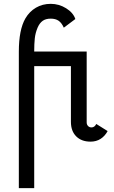

<svg xmlns="http://www.w3.org/2000/svg" viewBox="-20 -727 591 999"><path d="M112 -631Q133 -667 167 -687Q201 -707 244 -707Q287 -707 324 -684Q361 -661 372 -628L312 -583Q301 -608 285 -619Q269 -630 244 -630Q218 -630 202 -618.5Q186 -607 176 -584Q164 -556 161 -527Q158 -498 158 -461V-459H431V-90Q431 -79 438 -71.5Q445 -64 456 -64Q472 -64 481 -82L540 -45Q526 -19 503.5 -4.5Q481 10 451 10Q404 10 376.5 -17.5Q349 -45 349 -93V-383H158V252H78V-458Q78 -572 112 -631Z"/></svg>

Font: Bellota
Style: Bold
Weight: 700
Designer: Kemie Guaida
Foundry: Kemie Guaida
Version: Version 4.001